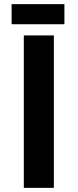

<svg xmlns="http://www.w3.org/2000/svg" viewBox="-20 -907 375 927"><path d="M95 -736H240V0H95ZM36 -887H291V-790H36Z"/></svg>

Font: Synthetic
Style: Bold
Weight: 700
Designer: Santiago Orozco
Foundry: Typemade
Version: Version 2.000; ttfautohint (v1.8.4.7-5d5b)